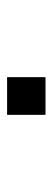

<svg xmlns="http://www.w3.org/2000/svg" viewBox="176 -626 148 540"><g transform="rotate(-90 250.0 -356.0)"><path d="M197 -410H303V-302H197Z"/></g></svg>

Font: 42dot Sans
Style: Regular
Weight: 400
Designer: 42dot
Version: Version 1.000